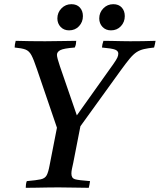

<svg xmlns="http://www.w3.org/2000/svg" viewBox="-20 -896 763 917"><path d="M252 -286 156 -567Q141 -612 130 -632.5Q119 -653 101.5 -659.5Q84 -666 50 -669Q50 -683 55 -701Q91 -700 125 -699.5Q159 -699 196 -699Q234 -699 275 -700Q316 -701 344 -701Q344 -694 342.5 -685.5Q341 -677 337 -669Q284 -665 268 -656.5Q252 -648 252 -634Q252 -621 266 -580L347 -345L522 -591Q536 -611 540.5 -621Q545 -631 545 -640Q545 -653 529.5 -659Q514 -665 467 -669Q468 -684 474 -701Q491 -701 514.5 -700.5Q538 -700 562 -699.5Q586 -699 602 -699Q634 -699 663 -699.5Q692 -700 723 -701Q722 -694 720 -685.5Q718 -677 716 -669Q687 -666 667.5 -661.5Q648 -657 632.5 -647Q617 -637 599.5 -616Q582 -595 556 -559L364 -293L330 -119Q326 -101 323.5 -89Q321 -77 321 -67Q321 -45 338 -40Q355 -35 410 -31Q409 -24 407.5 -15Q406 -6 404 1Q375 1 334.5 0Q294 -1 259 -1Q235 -1 205.5 -0.5Q176 0 149 0.5Q122 1 103 1Q103 -6 104 -15Q105 -24 108 -31Q154 -35 174.5 -39.5Q195 -44 203 -59Q211 -74 217 -107ZM310 -751Q285 -751 269.5 -767.5Q254 -784 254 -808Q254 -836 273.5 -856Q293 -876 321 -876Q347 -876 361.5 -860Q376 -844 376 -819Q376 -791 357.5 -771Q339 -751 310 -751ZM510 -751Q485 -751 469.5 -767.5Q454 -784 454 -808Q454 -836 473.5 -856Q493 -876 521 -876Q547 -876 561.5 -860Q576 -844 576 -819Q576 -791 557.5 -771Q539 -751 510 -751Z"/></svg>

Font: Tiro Gurmukhi
Style: Italic
Weight: 400
Italic angle: -11°
Designer: Gurmukhi: John Hudson & Fiona Ross, assisted by Paul Hanslow. Latin: John Hudson with Paul Hanslow, assisted by Kaja Soj
Foundry: Tiro Typeworks Ltd.
Version: Version 1.52